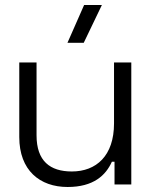

<svg xmlns="http://www.w3.org/2000/svg" viewBox="-20 -737 601 767"><path d="M504.5 -487.5H435.5V-244C435.5 -114.5 364.5 -52 267 -52C180 -52 126 -93.5 126 -196.5V-487.5H57V-189.5C57 -56.5 139 10 250 10C353.5 10 402.5 -36.5 427 -91H437.5V0H504.5ZM316 -717 249.5 -566H314.5L387 -717Z"/></svg>

Font: MCL Standard Light
Style: Regular
Weight: 300
Designer: Květoslav Bartoš
Foundry: Florian Karsten
Version: Version 1.001;Glyphs 3.2.3 (3260)